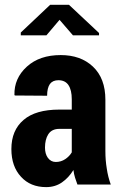

<svg xmlns="http://www.w3.org/2000/svg" viewBox="-20 -767 501 798"><path d="M301.8 0Q296.9 -12.7 292 -28.3Q287.1 -43.9 285.2 -60.5Q265.6 -28.3 237.3 -8.8Q209 10.7 171.9 10.7Q106.4 10.7 67.4 -32.2Q27.3 -75.2 27.3 -147.5Q27.3 -225.6 78.1 -268.6Q127.9 -311.5 226.6 -311.5Q244.1 -311.5 278.3 -311.5Q278.3 -322.3 278.3 -354.5Q278.3 -392.6 264.6 -413.1Q251 -433.6 222.7 -433.6Q199.2 -433.6 187.5 -418Q175.8 -401.4 175.8 -369.1Q131.8 -369.1 42 -370.1Q42 -370.1 40 -372.1Q38.1 -441.4 91.8 -490.2Q144.5 -538.1 232.4 -538.1Q315.4 -538.1 366.2 -490.2Q418 -441.4 418 -352.5Q418 -281.2 418 -139.6Q418 -100.6 423.8 -66.4Q428.7 -32.2 440.4 0Q394.5 0 301.8 0ZM211.9 -93.8Q233.4 -93.8 251 -105.5Q268.6 -117.2 278.3 -133.8Q278.3 -167 278.3 -231.4Q265.6 -231.4 226.6 -231.4Q195.3 -231.4 180.7 -209Q167 -187.5 167 -153.3Q167 -127.9 178.7 -111.3Q191.4 -93.8 211.9 -93.8ZM391.6 -629.9Q391.6 -627.9 391.6 -620.1Q364.3 -620.1 283.2 -620.1Q269.5 -635.7 227.5 -684.6Q213.9 -668.9 172.9 -620.1Q146.5 -620.1 66.4 -620.1Q66.4 -623 66.4 -631.8Q97.7 -661.1 188.5 -747.1Q208 -747.1 266.6 -747.1Q297.9 -717.8 391.6 -629.9Z"/></svg>

Font: Noto Sans Hebrew DECATHLON 
Style: Bold
Weight: 400
Designer: Monotype Design Team
Version: Version 2.000;GOOG;noto-fonts:20170220:a8a215d2e889